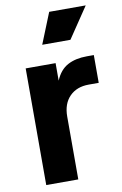

<svg xmlns="http://www.w3.org/2000/svg" viewBox="-88 -835 563 885"><g transform="rotate(-10 193.0 -392.0)"><path d="M55 -546H195V-464Q215 -512 252 -532Q289 -552 343 -552H375V-422H328Q272 -422 238.5 -388Q205 -354 205 -294V0H55ZM207 -784H378L281 -640H149Z"/></g></svg>

Font: Eudoxus Sans ExtraBold
Style: Regular
Weight: 800
Designer: Stijn de Vries
Foundry: tokotype
Version: Version 2.005